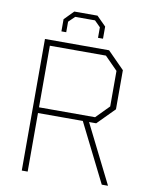

<svg xmlns="http://www.w3.org/2000/svg" viewBox="-98 -987 844 1059"><g transform="rotate(10 324.5 -457.0)"><path d="M180 -794V-862L231 -914H361L413 -862V-794H385V-853L352 -886H241L207 -853V-794ZM98 0V-737H457L551 -642V-423L457 -328H417L581 0H546L382 -328H131V0ZM131 -360H445L517 -433V-632L445 -705H131Z"/></g></svg>

Font: Tomorrow ExtraLight
Style: Regular
Weight: 275
Designer: Tony de Marco, Monica Rizzolli
Foundry: Just in Type
Version: Version 2.002